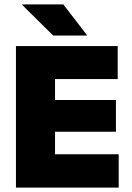

<svg xmlns="http://www.w3.org/2000/svg" viewBox="-20 -847 594 867"><path d="M228.5 0H52V-639H228.5ZM516 0H104.5V-150.5H516ZM503.5 -252H156V-395.5H503.5ZM511.5 -490H104.5V-639H511.5ZM373 -688 266 -827H79.5V-825.5L220 -686.5H373Z"/></svg>

Font: Anek Malayalam ExtraBold
Style: Regular
Weight: 800
Version: Version 1.003